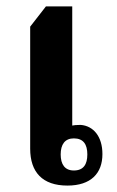

<svg xmlns="http://www.w3.org/2000/svg" viewBox="-20 -572 364 598"><path d="M190 6C263 6 299 -32 299 -92C299 -147 271 -180 231 -183C220 -183 208 -182 205 -181V-552H123L74 -489V-109C74 -36 112 6 190 6ZM210 -41C182 -41 169 -60 169 -91C169 -122 182 -141 210 -141C240 -141 252 -122 252 -91C252 -60 240 -41 210 -41Z"/></svg>

Font: Noto Serif Thai Condensed
Style: Bold
Weight: 700
Width: 3
Designer: Monotype Design Team
Foundry: Monotype Imaging Inc.
Version: Version 2.002